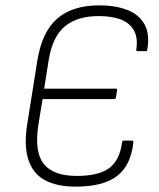

<svg xmlns="http://www.w3.org/2000/svg" viewBox="-20 -686 594 717"><path d="M262 11Q195 11 150 -12Q105 -35 87 -86.5Q69 -138 81 -218L119 -457Q136 -566 193 -616Q250 -666 351 -666Q411 -666 455 -649Q499 -632 519.5 -595.5Q540 -559 530 -501Q530 -495 525 -495H494Q488 -495 489 -501Q496 -548 478 -576Q460 -604 426.5 -615Q393 -626 349 -626Q268 -626 221.5 -587Q175 -548 161 -457L145 -355H413Q419 -355 417 -348L413 -321Q412 -316 405 -316H139L123 -218Q108 -117 144 -73Q180 -29 267 -29Q348 -29 387.5 -58Q427 -87 436 -155Q437 -161 442 -161H473Q479 -161 478 -154Q469 -69 417.5 -29Q366 11 262 11Z"/></svg>

Font: Sofia Sans Semi Condensed ExtraLight
Style: Italic
Weight: 250
Italic angle: -9°
Version: Version 4.100